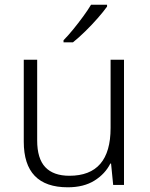

<svg xmlns="http://www.w3.org/2000/svg" viewBox="-20 -786 636 816"><path d="M507 -532V0H461L452 -91H449Q427 -47 381.5 -18.5Q336 10 268 10Q81 10 81 -184V-532H138V-189Q138 -112 172.5 -75.5Q207 -39 275 -39Q450 -39 450 -242V-532ZM435 -758Q420 -737 395.5 -709Q371 -681 343 -653.5Q315 -626 290 -606H250V-615Q269 -634 291 -661Q313 -688 333.5 -716Q354 -744 367 -766H435Z"/></svg>

Font: Noto Sans Thai Looped Light
Style: Regular
Weight: 300
Designer: Sasikarn Vongin, Ben Mitchell
Foundry: The Fontpad Ltd
Version: Version 1.001; ttfautohint (v1.8.4.7-5d5b)